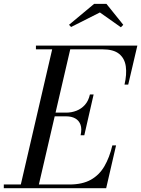

<svg xmlns="http://www.w3.org/2000/svg" viewBox="-65 -990 742 1010"><path d="M40 0 214 -750H309L135 0ZM-45 0V-19.5H300Q368.5 -19.5 413 -44.5Q457.5 -69.5 484.2 -115.5Q511 -161.5 526 -225H545.5L493.5 0ZM359 -278.5Q366.5 -312 358.5 -334Q350.5 -356 331 -367Q311.5 -378 283 -378H212V-397.5H283Q311.5 -397.5 337.2 -407.5Q363 -417.5 381.8 -438.5Q400.5 -459.5 408 -493H427.5L378.5 -278.5ZM590 -545Q602.5 -598.5 596.8 -640.5Q591 -682.5 561.8 -706.5Q532.5 -730.5 474 -730.5H124V-750H657.5L609.5 -545ZM309 -848 298 -859.5 430 -969.5H495L583.5 -859.5L571 -846.5L460.5 -924.5Z"/></svg>

Font: Bodoni Moda SC
Style: Italic
Weight: 400
Italic angle: -13°
Designer: Owen Earl
Foundry: indestructible type
Version: Version 2.005